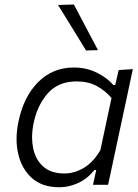

<svg xmlns="http://www.w3.org/2000/svg" viewBox="-20 -798 594 829"><path d="M381.5 0Q384.5 -12.5 387 -25L395.5 -64H388Q356 -25 316.2 -7.2Q276.5 10.5 236.5 10.5Q162 10.5 117.5 -29.5Q73 -69.5 58.5 -134.5Q51.5 -165 51.5 -198Q51.5 -234.5 60 -274Q82.5 -381.5 145.2 -444Q208 -506.5 298.5 -506.5Q353.5 -506.5 398 -484.2Q442.5 -462 469.5 -431H477.5L492.5 -495.5L553.5 -499.5Q541 -441 529.5 -386.5Q517.5 -331.5 504.5 -270L452.5 -27L446.5 0ZM258.5 -49Q301 -49 342 -73.2Q383 -97.5 413.5 -150L461.5 -375Q433.5 -407.5 397 -427Q360.5 -446.5 311 -446.5Q232 -446.5 186.8 -395.5Q141.5 -344.5 125.5 -268Q118.5 -235 118.5 -205Q118.5 -181 123 -159Q133 -109 166.5 -79Q200 -49 258.5 -49ZM351.5 -580Q322 -629 291.5 -678Q261 -727 230.5 -776.5L299 -778.5Q325 -729.5 351 -680.2Q377 -631 403 -581.5Z"/></svg>

Font: Heraclito Light
Style: Italic
Weight: 300
Italic angle: -12°
Designer: Kostas Bartsokas (font) & Cristiano Sobral (main changes)
Foundry: Kostas Bartsokas (font) & Cristiano Sobral (main changes)
Version: Version 1.00;July 8, 2020;FontCreator 13.0.0.2655 64-bit